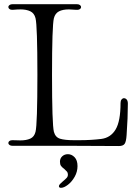

<svg xmlns="http://www.w3.org/2000/svg" viewBox="-20 -699 662 919"><path d="M343 -1H194H41Q31 -1 25.5 -5Q20 -9 20 -15Q20 -20 25 -24Q30 -28 39 -28L78 -27Q106 -27 125 -35.5Q144 -44 150 -68Q159 -104 159 -341Q159 -576 150 -612Q144 -636 125 -645Q106 -654 79 -654Q63 -654 41 -652H38Q30 -652 25 -656Q20 -660 20 -665Q20 -671 25.5 -675Q31 -679 41 -679H194H347Q357 -679 362.5 -675Q368 -671 368 -665Q368 -659 361.5 -655Q355 -651 345 -652Q321 -654 310 -654Q280 -654 262 -644.5Q244 -635 238 -612Q229 -576 229 -341Q229 -104 238 -68Q245 -42 267.5 -35Q290 -28 332 -28H363Q415 -28 465 -34Q510 -40 533.5 -79.5Q557 -119 557 -206Q557 -217 562 -223Q567 -229 573 -229Q581 -229 586.5 -222.5Q592 -216 592 -203Q592 -137 586 -53Q584 -21 576.5 -10.5Q569 0 549 0ZM262 192Q262 187 268 181Q274 175 281 169Q293 159 299 152.5Q305 146 305 137Q305 128 301 123Q297 118 288 110Q277 102 272 95Q267 88 267 75Q267 59 278 49Q289 39 305 39Q323 39 337 53.5Q351 68 351 96Q351 123 337.5 147Q324 171 305 185.5Q286 200 272 200Q262 200 262 192Z"/></svg>

Font: Hina Mincho
Style: Regular
Weight: 400
Designer: satsuyako
Foundry: satsuyako
Version: Version 1.100